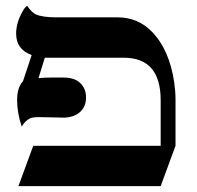

<svg xmlns="http://www.w3.org/2000/svg" viewBox="-20 -637 675 657"><path d="M54.2 -204.1Q38.6 -251 38.6 -294.4Q38.6 -337.9 58.6 -358.9L88.4 -448.7Q35.2 -467.8 35.2 -522Q35.2 -559.6 58.1 -599.6Q64.9 -611.8 72.8 -617.2Q89.8 -592.8 103.5 -587.4Q126.5 -577.6 174.3 -577.6H383.3Q451.2 -577.6 499 -529.3Q559.6 -467.8 576.2 -355Q580.6 -323.2 580.6 -295.9V-138.2L529.8 0H43L93.8 -138.2H529.8V-293.9Q529.8 -439.5 403.3 -439.5H133.3L111.8 -369.6Q131.3 -371.6 153.3 -371.6H198.2Q235.4 -371.6 254.9 -352.5Q274.4 -333.5 274.4 -303.5Q274.4 -273.4 255.4 -255.1Q236.3 -236.8 201.7 -234.4L115.2 -236.3Q90.3 -236.3 81.5 -231.4Q65.9 -223.1 54.2 -204.1Z"/></svg>

Font: Cardo-Italic
Style: Italic
Weight: 400
Italic angle: -12°
Designer: David J. Perry
Foundry: David J. Perry
Version: Version 0.991